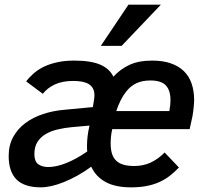

<svg xmlns="http://www.w3.org/2000/svg" viewBox="-20 -786 880 821"><path d="M460 -233.9Q456.1 -217.3 454.6 -201.9Q453.1 -186.5 453.1 -172.9Q453.1 -146.5 459.2 -127.9Q465.3 -109.4 478 -97.9Q490.7 -86.4 509.5 -81.3Q528.3 -76.2 554.2 -76.2Q593.3 -76.2 624.8 -91.1Q656.2 -106 684.1 -133.8L745.1 -69.8Q726.1 -49.8 705.6 -33.9Q685.1 -18.1 660.4 -7.1Q635.7 3.9 606.2 9.5Q576.7 15.1 540 15.1Q473.1 15.1 431.4 -7.8Q389.6 -30.8 370.1 -73.2Q340.3 -51.3 310.5 -34.9Q280.8 -18.6 252.9 -7.3Q225.1 3.9 200.2 9.5Q175.3 15.1 154.8 15.1Q84 15.1 50.5 -18.6Q17.1 -52.2 17.1 -119.1Q17.1 -164.6 36.1 -199.7Q55.2 -234.9 88.1 -259.5Q121.1 -284.2 165 -298.6Q209 -313 258.8 -316.9L377 -328.1L380.9 -352.1Q383.8 -366.7 383.8 -378.9Q383.8 -396 377.4 -407.7Q371.1 -419.4 359.4 -426.5Q347.7 -433.6 330.8 -436.8Q314 -439.9 293 -439.9Q246.1 -439.9 213.9 -424.6Q181.6 -409.2 163.1 -384.8L91.8 -438Q106.4 -457 125.5 -473.4Q144.5 -489.7 169.4 -501.5Q194.3 -513.2 225.8 -520Q257.3 -526.9 296.9 -526.9Q369.1 -526.9 409.2 -509.3Q449.2 -491.7 464.8 -458Q494.1 -490.2 533.4 -508.5Q572.8 -526.9 630.9 -526.9Q676.8 -526.9 710.4 -515.1Q744.1 -503.4 766.4 -481.7Q788.6 -460 799.3 -428.7Q810.1 -397.5 810.1 -357.9Q810.1 -352.5 809.6 -344.5Q809.1 -336.4 808.1 -326.9Q807.1 -317.4 805.9 -307.6Q804.7 -297.9 803.2 -290L791 -233.9ZM352.1 -165Q352.1 -181.6 354.5 -203.1Q356.9 -224.6 362.8 -249L286.1 -242.2Q254.9 -239.3 226.1 -232.4Q197.3 -225.6 175.3 -212.6Q153.3 -199.7 140.1 -179Q127 -158.2 127 -127Q127 -96.2 143.3 -84Q159.7 -71.8 187 -71.8Q220.2 -71.8 262.5 -88.4Q304.7 -105 353 -138.2Q352.1 -145 352.1 -151.1Q352.1 -157.2 352.1 -165ZM704.1 -311Q706.5 -323.7 707.8 -335.7Q709 -347.7 709 -357.9Q709 -399.4 689.2 -420.7Q669.4 -441.9 623 -441.9Q588.4 -441.9 563.5 -430.2Q538.6 -418.5 520 -395Q507.3 -379.4 496.3 -357.7Q485.4 -335.9 477.1 -311ZM500 -589.8H411.1L529.3 -766.1H668Z"/></svg>

Font: Clear Sans Medium
Style: Italic
Weight: 500
Italic angle: -12°
Foundry: Intel Corporation
Version: Version 1.00